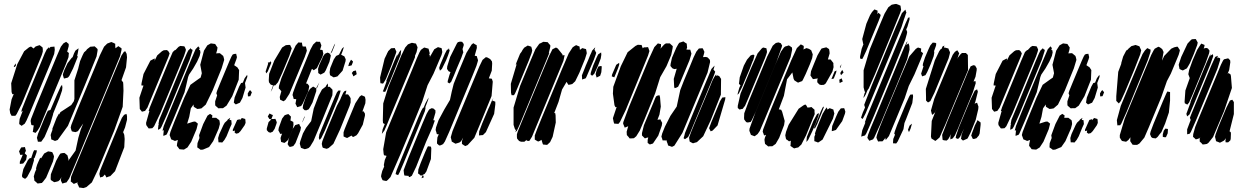

<svg xmlns="http://www.w3.org/2000/svg" viewBox="-20 -737 6344 978"><path d="M315 -409 200 -133 183 -91 172 -73 161 -60 153 -63 147 -65 148 -71 151 -93 153 -97 146 -99 140 -100 138 -109 136 -121 138 -131 167 -205 270 -453 290 -499 303 -516 317 -524 330 -513V-502L322 -473V-474L331 -467L330 -459L329 -446ZM592 -452 517 -270 383 52 332 173 323 186 319 192 307 195 298 198 293 189 290 182 291 173 293 165 286 178 277 186 266 189 256 191 239 180 238 172 239 151 266 82 282 53 288 45 297 43 308 42 315 47 324 55 325 60 329 75 327 83 365 30 379 -35 391 -76 404 -108 377 -69 365 -64 354 -66 346 -68 343 -76 340 -87 343 -100 372 -174 462 -390 489 -456 510 -499 526 -515 539 -520 547 -523 557 -519 567 -514V-503L568 -492V-491L576 -497L583 -502L590 -497L599 -491V-483ZM193 -457 91 -208 65 -156 58 -147H44H39L32 -160L29 -179L39 -231L50 -258L43 -257L39 -268L37 -313L68 -410L103 -476L128 -496L138 -500L151 -490L161 -500L172 -504L182 -507L191 -500L197 -495L198 -486V-474ZM472 -450 413 -305 326 -96 274 -24 260 -19 249 -24 241 -27 240 -38 238 -49 241 -59 247 -75V-82L268 -136L280 -158L281 -154L288 -166L334 -196L343 -202L349 -211L356 -221L359 -233V-328L379 -390L380 -395L388 -426L401 -456L408 -470L419 -480L423 -486L440 -499L454 -500L462 -501L471 -493L477 -487V-479ZM239 -419 132 -162 115 -123 106 -107 90 -96 78 -105V-111L80 -131L96 -173L88 -167L92 -182L119 -249L190 -421L208 -465L218 -485L230 -497L231 -490L232 -491L237 -498L251 -499L257 -500L258 -494L259 -483L256 -462ZM371 -435 352 -388 333 -350 326 -342 315 -339 306 -337 304 -342 300 -356 302 -364 308 -381 324 -415 345 -442 350 -446 357 -465 364 -479 380 -491 379 -482 375 -460 373 -454 376 -448ZM609 -275 605 -193 561 -70 480 125 448 192 420 216 405 221 391 219 383 218 380 210 374 198 376 192 365 196 356 200 349 194 340 187 341 181 342 164 359 122 392 43 558 -357 598 -453 611 -473 618 -476 625 -463 627 -445 622 -394 599 -329 602 -324 607 -318 608 -307ZM55 -396 50 -397 52 -402 60 -414 61 -403ZM236 -107 207 -39 195 -22 190 -15H182H173L171 -24L168 -35L174 -56L206 -134L219 -163L224 -173L237 -177L269 -252L289 -296L296 -305L298 -291L296 -276L282 -235L257 -174L251 -159L250 -153ZM613 13 566 135 542 160 532 163 522 167 517 157 514 152 504 163 490 167 489 162 486 149 490 131 508 87 587 -105 601 -137 612 -152 624 -157 627 -146V-127L617 -88L606 -61L608 -63L613 -50L615 -29ZM83 52 79 39 77 34 85 19 88 14 99 13 107 12 109 20 112 31 106 44 111 49 117 55 116 61 113 77 98 96 81 98V87L96 51ZM140 124 118 165 108 174 100 170 93 165 92 156 99 124 122 79 131 69 137 68 140 69 139 68 142 59 149 38 154 28 168 29 166 40 156 68 152 70 153 80ZM169 102 175 88 185 66 189 70 205 45 225 34 238 36 246 38 251 48 255 59 254 67 250 85 215 168 199 189 193 195 177 197 172 198 162 189 155 183 154 172 152 162 158 141 166 122 163 124 164 119Z M981 -79 954 -15 935 14 917 25 903 24 894 23 886 12 881 6 882 -5 886 -24 877 -21 871 -19 860 -24 852 -27 847 -41 844 -49 848 -65 869 -119 919 -240 950 -305 989 -333 1002 -342 1005 -353 1008 -364 1006 -375 1000 -407 1019 -479 1036 -506 1054 -516 1068 -514 1076 -513 1083 -502 1088 -495 1086 -482 1081 -465 1094 -466H1100L1111 -457L1117 -452L1120 -442L1122 -432L1109 -389L1063 -276L1028 -204L1006 -185L995 -183L985 -182L967 -193L966 -199V-205L952 -185L944 -142L933 -106V-107L964 -117L974 -118L981 -113L988 -107L986 -99ZM917 -451 796 -159 765 -94 756 -84 745 -83H737L732 -90L725 -100L724 -111L741 -171L737 -172L739 -177L743 -190L765 -244L840 -426L860 -472L872 -483L873 -481L889 -498L898 -503L910 -502L919 -501L923 -494L927 -484L925 -475ZM984 -423 964 -388 943 -357 938 -344 930 -309 920 -267 862 -127 832 -58 828 -51 818 -47 812 -45V-51L814 -70L815 -74L813 -73L808 -71L809 -76L814 -95L845 -171L950 -425L976 -486L990 -501L997 -492L994 -482H999L1001 -470L997 -452ZM946 -433 831 -155 803 -92 797 -82 790 -78 785 -76V-81L787 -100L790 -106L787 -104L788 -110L791 -127L820 -196L915 -427L931 -464L939 -480L953 -493L952 -488L961 -483L960 -477ZM711 -360 746 -428 763 -437 769 -439 768 -433 767 -427 781 -455 805 -476 814 -481 830 -482 837 -477 844 -465 838 -447 747 -228 731 -189 719 -172 703 -168 692 -182 690 -239 708 -293 711 -301 700 -302 701 -313ZM1196 -331 1163 -247 1134 -199 1116 -186H1102L1093 -185L1085 -192L1077 -199L1076 -205V-221L1086 -251L1085 -254L1082 -262L1086 -275L1101 -312L1149 -427L1159 -449L1165 -459L1172 -462L1183 -463L1185 -454L1187 -446L1184 -435L1174 -408L1173 -405L1174 -404L1189 -394L1198 -380ZM1231 -291 1215 -238 1202 -214 1181 -205 1171 -214 1172 -222 1175 -240 1198 -296 1208 -314 1217 -316 1226 -338 1239 -356 1240 -346 1228 -314ZM1243 -246 1242 -261 1249 -273 1254 -278 1263 -267 1261 -262 1255 -247ZM1094 -82 1066 -18 1045 12 1014 25 1002 26 994 20 985 14V8L986 -8L996 -34L994 -48L1015 -105L1037 -148L1050 -157L1062 -149L1060 -137H1073H1081L1090 -130L1097 -125L1099 -116L1100 -105ZM1151 -85 1134 -43 1123 -24 1112 -11 1104 -12H1093L1092 -23L1091 -34L1097 -54L1118 -100L1125 -112L1138 -124L1140 -128L1153 -137L1149 -126L1158 -125L1159 -116L1160 -105ZM1166 -77 1188 -126 1202 -130 1201 -124 1203 -126 1212 -136 1229 -131 1230 -125 1231 -111 1226 -99 1205 -69 1195 -59 1183 -56 1175 -62 1176 -68 1177 -72 1166 -69Z M1550 -272 1523 -211 1514 -197 1507 -195 1494 -191 1490 -199 1485 -209 1486 -214 1489 -230V-231L1487 -232L1476 -233L1473 -245L1470 -253L1473 -266L1487 -304L1543 -440L1561 -484L1575 -510L1591 -525L1602 -524H1610L1613 -516L1617 -506L1615 -498L1610 -484L1617 -483L1623 -482L1624 -477L1627 -463L1622 -447L1594 -390L1578 -379L1571 -385L1569 -386L1567 -382L1539 -312L1547 -310L1555 -299L1554 -291ZM1532 -446 1454 -259 1434 -228 1424 -221 1414 -226 1407 -229 1405 -243 1413 -272 1406 -281 1400 -287 1401 -299 1413 -338 1458 -445 1486 -505 1500 -521 1509 -520H1518L1519 -512L1521 -502V-501L1527 -500H1538L1541 -488L1543 -479L1541 -472ZM1663 -463 1681 -505 1687 -515 1686 -510 1681 -497 1671 -472ZM1454 -453 1417 -364 1396 -318 1382 -302H1374L1366 -281L1359 -269L1362 -277L1371 -302L1359 -306L1350 -318L1349 -329L1351 -361L1377 -428L1417 -495L1436 -507L1447 -508H1458L1460 -503L1466 -491L1463 -481ZM1725 -377 1699 -348 1689 -345 1679 -343 1671 -348 1661 -354 1659 -369 1662 -390 1680 -434 1692 -452 1703 -457 1707 -459 1722 -489 1731 -498 1730 -492 1726 -479 1721 -466 1718 -459V-458L1734 -450L1741 -435L1740 -425ZM1658 -422 1639 -378 1632 -367 1613 -357 1601 -365V-374L1600 -386L1606 -406L1627 -452L1635 -463L1648 -469L1657 -466L1665 -456L1664 -448ZM1758 -415 1768 -433 1778 -424 1777 -419 1771 -404 1754 -400ZM1333 -373 1346 -413 1344 -417 1352 -421 1350 -416 1358 -425 1362 -417 1357 -405 1344 -373 1336 -363ZM1780 -375 1793 -378 1794 -373 1797 -359 1780 -348 1777 -356 1772 -365ZM1572 -215 1558 -189 1552 -180 1540 -175 1531 -176 1522 -186 1524 -202 1533 -229 1548 -266 1559 -284 1568 -291 1575 -296 1584 -291 1591 -287 1593 -293 1607 -318 1604 -311 1596 -291 1591 -286V-273ZM1673 -252 1623 -129 1577 -19 1560 9 1552 17 1541 21 1532 23 1524 20 1513 16 1509 2 1507 -5 1509 -16 1523 -57 1539 -86 1565 -120 1578 -184 1603 -249 1620 -281 1637 -294H1638L1641 -300L1649 -312L1651 -299L1649 -295H1651H1659L1665 -289L1673 -281L1674 -273ZM1761 -198 1712 -77 1678 -4 1654 17 1644 21 1629 17 1624 15 1622 10 1619 -4 1622 -18 1641 -66 1696 -198 1714 -232 1717 -240 1728 -264 1734 -272 1744 -276 1743 -268 1739 -256H1742H1753L1760 -247L1766 -237V-229V-215ZM1702 -234 1635 -72 1616 -33 1613 -30 1611 -26V-28L1607 -25L1604 -35L1607 -53L1620 -85L1684 -239L1696 -266L1704 -276H1715L1713 -267ZM1828 -102 1804 -58 1796 -48 1783 -41 1778 -39 1769 -47 1768 -45 1748 -34 1738 -38 1730 -42V-48V-63L1735 -78L1750 -115L1790 -211L1812 -245L1821 -252L1829 -249L1839 -244L1842 -229L1841 -211L1826 -169L1832 -170L1839 -158V-148ZM1379 -81 1369 -66 1357 -61 1348 -64 1339 -74V-83L1348 -115L1362 -129L1352 -131L1344 -144L1353 -159L1362 -154L1370 -151L1368 -145L1364 -135L1362 -130L1363 -131H1377L1382 -132L1385 -127L1390 -114L1388 -106ZM1454 -38 1445 -22 1436 -14 1429 -9 1422 -11 1412 -14 1411 -20 1409 -34 1414 -49 1417 -56 1407 -55 1405 -60 1398 -73 1400 -86 1417 -133 1430 -150 1441 -154 1449 -156 1456 -149 1462 -143 1460 -127 1459 -124 1466 -120 1474 -116 1475 -101 1471 -80ZM1520 -113 1521 -119 1529 -139 1533 -146 1531 -138ZM1485 -8 1474 7 1460 11 1453 10 1445 -3 1447 -11 1450 -28 1472 -82 1484 -100 1498 -104 1504 -106 1506 -100 1513 -88 1510 -72Z M2330 -443 2307 -389 2292 -352 2278 -320 2269 -312 2260 -318 2261 -326 2269 -354 2275 -371 2274 -370 2265 -374 2257 -386 2258 -399 2273 -447 2307 -515 2312 -522 2323 -525 2334 -524 2342 -513V-506L2336 -487L2338 -479L2340 -470L2337 -463ZM2085 -424 1966 -139 1949 -97 1938 -72 1925 -55 1926 -61 1929 -78 1939 -103 1940 -105 1931 -110 1930 -124 1932 -210 1958 -294 1998 -390 2024 -454 2044 -495 2058 -511 2070 -516 2078 -519 2093 -516 2099 -515 2101 -510 2107 -496 2106 -491 2102 -472 2094 -453V-446ZM2387 -352 2268 -65 2246 -16 2237 -3 2225 3 2217 4 2206 -6V-15L2208 -37L2215 -53H2211L2205 -54L2203 -62L2199 -75L2201 -88L2214 -125L2243 -179L2272 -228L2281 -270L2291 -310L2318 -377L2356 -468L2382 -510L2391 -517L2400 -511L2408 -507L2409 -493L2398 -453L2404 -452L2409 -451L2410 -446L2415 -430L2413 -422L2407 -402ZM2229 -457 2188 -361 2158 -303 2131 -220 2091 -122 2020 48 1969 165 1955 180 1948 185 1937 183 1929 181 1925 173 1921 162 1922 154 1927 134 1937 111 1935 104 1940 78 1949 57 1942 55 1936 54 1934 45 1932 23 1947 -63 1995 -179 2079 -381 2101 -435 2116 -469 2124 -483 2135 -491 2141 -495 2152 -492 2163 -489 2166 -477 2169 -466 2166 -456 2165 -454 2171 -457 2169 -446 2168 -444 2192 -486 2211 -497 2221 -494 2229 -492 2231 -484 2233 -472ZM2252 -429 2231 -386 2221 -377 2217 -391 2223 -409 2246 -463 2257 -484H2261L2268 -492L2266 -484H2271L2269 -475L2262 -454ZM1974 -404 1946 -335 1936 -318 1931 -311 1926 -312 1918 -313 1917 -320 1916 -342 1939 -438 1951 -463 1953 -469 1955 -470 1957 -476 1967 -486 1972 -491 1986 -492H1991L1993 -487L1999 -474L1997 -466ZM1991 -384 1970 -332 1947 -279 1942 -269 1936 -270 1930 -271 1934 -281 1945 -311 1950 -325 1949 -321 1948 -326 1956 -346 1989 -427 2001 -454 2005 -461 2004 -453 2001 -445 2014 -472 2023 -483V-477L2021 -458ZM2484 -248 2432 -121 2396 -35 2362 2 2350 7 2343 3 2333 -4V-18L2339 -36L2329 -18L2320 -11L2307 -7L2300 -5L2281 -16L2280 -22L2276 -38L2285 -69L2305 -118L2394 -332L2422 -399L2438 -432L2455 -446L2463 -444L2477 -436L2486 -424L2487 -413L2485 -377L2470 -338L2485 -336L2487 -331L2490 -321ZM2131 -138 2037 91 2016 140 2008 155 1995 150 1996 145 2000 131 2025 70 2111 -139 2126 -173 2134 -187 2138 -189 2147 -211 2163 -240 2161 -229 2147 -192V-183L2144 -170ZM2497 -157 2455 -64 2440 -49 2428 -48 2420 -47V-52L2421 -68L2436 -108L2469 -186L2473 -194L2485 -223L2493 -238L2489 -227L2487 -220L2490 -224L2503 -219V-205ZM2183 -89 2150 -14 2100 112 2078 158 2067 165 2062 164V158L2061 159L2050 158L2040 157L2038 149L2036 130L2060 67L2132 -108L2153 -157L2162 -173L2167 -180L2179 -186L2188 -184L2198 -175V-163L2187 -125L2195 -123L2192 -115ZM2175 73 2152 136 2143 149 2124 158 2116 151 2109 146 2110 140 2111 126 2123 93 2146 37 2156 15 2160 8 2175 10 2177 19ZM2134 153 2139 166 2127 171 2129 165Z M2765 -435 2662 -186 2627 -102 2613 -71 2605 -64 2607 -70 2610 -80 2606 -74 2602 -82 2596 -101V-189L2629 -299L2682 -427L2707 -486L2727 -514L2740 -520L2747 -524L2761 -523L2770 -522L2777 -513L2783 -507V-498L2775 -465L2779 -469L2776 -462ZM2811 -113 2795 -40 2782 -13 2767 1 2755 0 2746 -1 2744 -6 2739 -22V-25L2729 -19L2721 -16L2714 -20L2704 -26V-32V-47L2716 -79L2740 -138L2843 -386L2877 -465L2897 -496L2909 -504L2915 -507L2924 -503L2932 -500L2933 -491L2934 -483L2946 -492L2957 -489L2965 -487L2967 -478L2969 -466L2960 -437L2931 -366L2910 -323L2895 -309L2883 -306L2875 -305L2872 -310L2866 -320L2843 -281L2825 -218L2803 -161H2808L2810 -150ZM2673 -427 2615 -287 2604 -262 2598 -252H2586L2583 -264L2582 -310L2612 -411L2607 -406L2611 -419L2629 -463L2638 -475L2637 -474L2642 -483L2650 -494L2668 -505L2678 -502L2686 -499L2688 -493L2691 -480L2688 -467ZM3005 -433 2967 -345 2963 -338 2945 -332V-338L2944 -353L2948 -363L2958 -388L2962 -398L2963 -401L2976 -431L2986 -456L2993 -471L2996 -479L3012 -496L3010 -488L3007 -481L3010 -482L3013 -475L3017 -468L3014 -458ZM2850 -427 2736 -152 2690 -41 2680 -25 2676 -19H2670L2662 -21L2663 -25L2651 -15H2634L2624 -19L2614 -31L2613 -39V-53L2617 -66L2648 -142L2748 -383L2777 -452L2789 -476L2794 -486L2812 -495L2821 -490L2845 -460V-455L2856 -456L2855 -451ZM3026 -402 3007 -361 2996 -351 2988 -358 2990 -369 3001 -402 3019 -444 3027 -460 3042 -470 3043 -458 3040 -439ZM3043 -369 3037 -351 3027 -346 3019 -342 3017 -349 3014 -359 3019 -379 3028 -398 3036 -400 3044 -401 3045 -393Z M3492 -430 3444 -315 3434 -295 3424 -290 3416 -288 3414 -296 3412 -335 3427 -387 3415 -385 3405 -389 3395 -401 3396 -412 3403 -443 3425 -494 3435 -512 3440 -519 3455 -524 3461 -526 3471 -519 3478 -515 3479 -504 3480 -494 3476 -485 3484 -484H3496L3499 -474L3502 -464L3500 -456ZM3399 -457 3375 -400 3343 -344 3317 -261 3259 -119 3239 -72 3221 -43 3209 -33 3195 -32H3187L3182 -39L3173 -49L3172 -66L3180 -94L3168 -89L3162 -87L3159 -95L3154 -107L3155 -115L3184 -193L3285 -436L3313 -497L3331 -516L3339 -514L3347 -512V-500L3344 -489L3363 -510L3372 -516H3383H3392L3398 -510L3407 -502L3406 -491ZM3281 -454 3167 -176 3138 -116 3130 -106 3115 -107H3109L3106 -115L3102 -135L3121 -192L3115 -191L3110 -201L3102 -260L3104 -295L3142 -399L3177 -471L3217 -503L3229 -509L3243 -508H3248L3250 -502L3254 -491L3260 -496H3270L3281 -497L3284 -489L3288 -477ZM3584 -367 3456 -60 3415 5 3403 11 3389 6 3383 4 3381 -4 3376 -17 3378 -23 3377 -21 3363 -22H3355L3353 -30L3349 -41L3353 -57L3367 -92L3395 -147L3427 -194L3445 -278L3464 -327L3493 -396L3513 -445L3527 -474L3540 -490L3554 -491H3559L3562 -486L3568 -473L3566 -463L3561 -446L3576 -447L3585 -444L3596 -432L3597 -421ZM3119 -407 3134 -417V-407L3128 -389L3117 -362L3109 -343L3104 -345L3096 -348L3098 -358ZM3609 -334 3511 -98 3495 -59 3485 -39 3469 -28 3462 -33 3466 -46 3467 -50 3469 -59 3495 -123 3573 -312 3604 -386 3620 -403 3617 -391 3614 -383 3618 -378 3623 -372 3620 -362ZM3652 -255 3600 -124 3562 -43 3530 -13 3516 -9 3510 -7 3500 -12 3493 -16 3492 -22 3490 -36 3500 -64 3520 -113 3587 -273 3609 -327 3618 -344 3622 -350V-351L3623 -352L3629 -359L3626 -351L3635 -353L3644 -349L3653 -335ZM3333 -46 3306 -6 3290 -1 3279 -9V-24L3282 -37L3273 -35L3265 -32L3255 -42L3250 -47V-59L3260 -99L3307 -211L3317 -236L3322 -246L3329 -250L3339 -252L3342 -242L3346 -194L3339 -153L3329 -127L3338 -128L3344 -129L3346 -124L3353 -111L3351 -97ZM3674 -231 3635 -98 3610 -72 3600 -68 3592 -84 3595 -92 3603 -114 3648 -222 3659 -240 3675 -242Z M3937 -427 3830 -169 3811 -128 3804 -116 3789 -113 3781 -115 3771 -128 3770 -136 3771 -160 3794 -222 3888 -449 3916 -504 3926 -513 3932 -518 3945 -521 3957 -517 3964 -505 3962 -497ZM3974 -100 3949 -35 3931 -4 3914 8H3902L3893 9L3886 3L3877 -4L3876 -10L3874 -25L3876 -35L3882 -50H3881L3872 -47L3869 -56L3865 -66L3867 -77L3899 -161L4010 -429L4039 -492L4059 -511L4067 -507L4074 -503V-492L4072 -485L4088 -492L4101 -488L4112 -481L4120 -460L4117 -441L4105 -409L4084 -360L4071 -333L4066 -324L4055 -320L4045 -316L4035 -322L4026 -328L4022 -337L4016 -368L3989 -333L3973 -249L3947 -180L3959 -178L3964 -168L3977 -121ZM4007 -446 3873 -124 3850 -70 3839 -54 3824 -43 3818 -45 3805 -50 3802 -58 3797 -71 3798 -82 3826 -159 3928 -405 3958 -474 3973 -495 3979 -500 3993 -504 3998 -506 4007 -500 4014 -495 4015 -484ZM4220 -372 4186 -312 4177 -305 4162 -304 4153 -307 4143 -318V-327L4145 -339L4142 -337L4129 -335L4121 -334L4116 -341L4108 -353L4109 -358L4111 -374L4125 -409L4144 -455L4159 -481L4165 -490L4189 -496L4203 -487L4205 -476L4206 -465L4197 -434H4200H4211L4218 -425L4225 -416V-408L4226 -395ZM3876 -439 3791 -235 3775 -198 3767 -188 3762 -179 3764 -183 3747 -179 3738 -187V-198L3752 -260L3805 -388L3839 -465L3860 -490L3867 -495L3876 -493L3884 -491L3886 -480L3887 -472L3884 -461ZM3798 -384 3775 -330 3761 -296 3744 -262 3737 -254 3738 -262 3746 -290 3752 -303 3750 -304 3744 -310 3745 -318 3748 -343 3769 -403 3785 -433 3804 -455 3817 -459 3823 -455 3822 -450 3817 -431 3814 -425 3813 -423ZM4262 -403 4267 -410 4264 -402 4260 -390 4258 -396ZM4260 -365 4270 -381 4277 -368 4264 -354ZM4215 -334 4231 -373 4241 -378 4239 -367 4227 -337ZM4267 -338 4271 -327 4273 -322 4257 -314 4255 -331ZM4121 -134 4086 -48 4062 -1 4046 14 4036 16 4025 19 4016 13 4006 6 4007 1 4008 -17 4009 -20H4008L3999 -17L3993 -22L3984 -28L3982 -37L3980 -48L3984 -66L3997 -101L4048 -183L4072 -200L4082 -205L4088 -199L4093 -189L4105 -190L4113 -192L4121 -185L4129 -178V-167L4130 -156ZM4165 -161 4151 -126 4142 -104 4131 -83 4126 -84 4133 -101 4161 -170 4170 -189 4175 -195 4176 -189ZM4223 -133 4170 -26 4154 -15 4147 -11 4137 -15 4128 -18V-24V-40L4133 -53L4131 -55L4133 -63L4141 -86L4170 -157L4185 -182L4192 -190L4193 -185L4195 -179L4206 -186L4217 -182L4225 -179L4227 -170L4230 -159ZM4270 -120 4238 -75 4222 -70 4217 -69V-75L4219 -95L4238 -141L4250 -168L4263 -185L4280 -186L4282 -181L4286 -168L4284 -158ZM4134 -106 4118 -69 4097 -25 4088 -14V-19L4090 -40L4123 -121L4142 -156L4151 -161L4150 -150Z M4565 -671 4517 -553 4437 -359 4405 -286 4399 -278 4390 -256 4379 -238V-244L4384 -262L4387 -268L4384 -272L4379 -292V-379L4411 -487L4461 -609L4486 -668L4505 -700L4522 -713L4537 -716L4545 -717L4556 -713L4567 -708L4568 -700L4570 -687ZM4455 -629 4392 -477 4378 -447 4372 -436 4361 -439V-450L4369 -488L4379 -514L4377 -512L4376 -518L4372 -538L4393 -616L4412 -660L4422 -676L4434 -689L4450 -683V-672L4448 -665L4455 -672L4460 -667L4466 -661L4464 -653ZM4572 -599 4425 -245 4389 -159 4378 -138 4374 -131 4366 -137 4368 -144 4375 -164 4386 -189V-190L4382 -203L4385 -211L4420 -301L4543 -599L4574 -670L4592 -688L4594 -680L4597 -673L4594 -666L4588 -648L4587 -644L4586 -643ZM4591 -535 4532 -389 4432 -148 4409 -94 4393 -58 4386 -47 4375 -44 4367 -41 4368 -50 4372 -73 4388 -113 4385 -114 4388 -121 4396 -144 4435 -238 4549 -513 4594 -621 4602 -638 4605 -646 4613 -649V-638L4602 -600L4596 -587L4598 -582L4601 -574L4599 -563ZM4601 -435 4550 -310 4467 -111 4433 -36 4427 -27 4416 -23 4408 -20 4404 -26 4398 -35 4402 -51 4415 -85 4437 -137 4559 -432 4589 -504H4590V-505L4598 -522L4603 -527L4597 -512L4596 -508L4608 -516L4612 -503L4613 -484ZM4721 -411 4703 -370 4694 -354 4677 -348 4672 -362 4684 -399 4680 -404 4682 -415 4692 -445 4710 -487 4719 -506 4731 -520 4744 -519 4749 -516 4748 -505 4738 -477 4739 -469 4736 -451ZM4812 -440 4740 -265 4719 -222 4707 -215 4697 -225V-241L4696 -284L4742 -430L4764 -476L4772 -487L4776 -488L4778 -493L4781 -500L4791 -505L4789 -500L4788 -494L4792 -495L4803 -492L4811 -490L4813 -484L4819 -471L4818 -463ZM4670 -434 4638 -358 4609 -299 4588 -236 4539 -118 4508 -44 4492 -24 4490 -30 4489 -36 4486 -29 4475 -17H4461L4453 -16L4449 -24L4444 -36L4447 -49L4460 -86L4481 -138L4564 -337L4612 -450L4645 -488L4656 -495L4672 -490V-485L4671 -475L4682 -466L4679 -458ZM4855 -433 4847 -414 4859 -443 4873 -461 4880 -467H4886H4900L4910 -457L4911 -380L4795 -102L4766 -37L4751 -24L4744 -19L4737 -24L4725 -31L4722 -41L4726 -121L4754 -192L4743 -165L4733 -155L4728 -152L4726 -158L4722 -174L4739 -234L4819 -426L4833 -458L4844 -473L4856 -481L4862 -472L4866 -465L4863 -458ZM4936 -268 4857 -76 4844 -47 4833 -32 4821 -27V-41L4825 -54L4810 -28L4802 -21L4791 -22L4782 -24L4781 -29L4779 -50L4806 -120L4889 -319L4912 -375L4921 -392L4924 -399L4938 -405L4947 -403L4955 -389V-380L4949 -346L4939 -322L4949 -324L4950 -313ZM4950 -126 4924 -62 4913 -40 4908 -31 4885 -21 4875 -30 4876 -35 4878 -51 4890 -81 4870 -39 4860 -29 4848 -34 4850 -46 4864 -87 4923 -229 4945 -275 4957 -282 4961 -270 4948 -218 4940 -199 4944 -209 4957 -214 4959 -208 4964 -194 4963 -181ZM4582 -79 4553 -17 4545 -6 4535 -7H4529V-13L4530 -29L4539 -51L4535 -56L4538 -68L4550 -101L4596 -212L4611 -245L4617 -255L4630 -256L4631 -245L4627 -212L4596 -132L4587 -110ZM4954 -33 4941 -29 4935 -30 4930 -41 4927 -46 4931 -59 4946 -99 4956 -118 4959 -125 4966 -120 4975 -113V-101L4970 -57L4966 -47ZM4618 -81 4610 -64 4605 -76 4607 -81 4613 -97 4625 -107 4624 -102Z M5322 -79 5295 -15 5276 14 5258 25 5244 24 5235 23 5227 12 5222 6 5223 -5 5227 -24 5218 -21 5212 -19 5201 -24 5193 -27 5188 -41 5185 -49 5189 -65 5210 -119 5260 -240 5291 -305 5330 -333 5343 -342 5346 -353 5349 -364 5347 -375 5341 -407 5360 -479 5377 -506 5395 -516 5409 -514 5417 -513 5424 -502 5429 -495 5427 -482 5422 -465 5435 -466H5441L5452 -457L5458 -452L5461 -442L5463 -432L5450 -389L5404 -276L5369 -204L5347 -185L5336 -183L5326 -182L5308 -193L5307 -199V-205L5293 -185L5285 -142L5274 -106V-107L5305 -117L5315 -118L5322 -113L5329 -107L5327 -99ZM5258 -451 5137 -159 5106 -94 5097 -84 5086 -83H5078L5073 -90L5066 -100L5065 -111L5082 -171L5078 -172L5080 -177L5084 -190L5106 -244L5181 -426L5201 -472L5213 -483L5214 -481L5230 -498L5239 -503L5251 -502L5260 -501L5264 -494L5268 -484L5266 -475ZM5325 -423 5305 -388 5284 -357 5279 -344 5271 -309 5261 -267 5203 -127 5173 -58 5169 -51 5159 -47 5153 -45V-51L5155 -70L5156 -74L5154 -73L5149 -71L5150 -76L5155 -95L5186 -171L5291 -425L5317 -486L5331 -501L5338 -492L5335 -482H5340L5342 -470L5338 -452ZM5287 -433 5172 -155 5144 -92 5138 -82 5131 -78 5126 -76V-81L5128 -100L5131 -106L5128 -104L5129 -110L5132 -127L5161 -196L5256 -427L5272 -464L5280 -480L5294 -493L5293 -488L5302 -483L5301 -477ZM5052 -360 5087 -428 5104 -437 5110 -439 5109 -433 5108 -427 5122 -455 5146 -476 5155 -481 5171 -482 5178 -477 5185 -465 5179 -447 5088 -228 5072 -189 5060 -172 5044 -168 5033 -182 5031 -239 5049 -293 5052 -301 5041 -302 5042 -313ZM5537 -331 5504 -247 5475 -199 5457 -186H5443L5434 -185L5426 -192L5418 -199L5417 -205V-221L5427 -251L5426 -254L5423 -262L5427 -275L5442 -312L5490 -427L5500 -449L5506 -459L5513 -462L5524 -463L5526 -454L5528 -446L5525 -435L5515 -408L5514 -405L5515 -404L5530 -394L5539 -380ZM5572 -291 5556 -238 5543 -214 5522 -205 5512 -214 5513 -222 5516 -240 5539 -296 5549 -314 5558 -316 5567 -338 5580 -356 5581 -346 5569 -314ZM5584 -246 5583 -261 5590 -273 5595 -278 5604 -267 5602 -262 5596 -247ZM5435 -82 5407 -18 5386 12 5355 25 5343 26 5335 20 5326 14V8L5327 -8L5337 -34L5335 -48L5356 -105L5378 -148L5391 -157L5403 -149L5401 -137H5414H5422L5431 -130L5438 -125L5440 -116L5441 -105ZM5492 -85 5475 -43 5464 -24 5453 -11 5445 -12H5434L5433 -23L5432 -34L5438 -54L5459 -100L5466 -112L5479 -124L5481 -128L5494 -137L5490 -126L5499 -125L5500 -116L5501 -105ZM5507 -77 5529 -126 5543 -130 5542 -124 5544 -126 5553 -136 5570 -131 5571 -125 5572 -111 5567 -99 5546 -69 5536 -59 5524 -56 5516 -62 5517 -68 5518 -72 5507 -69Z M6061 -462 6041 -415 6033 -401 6025 -388 6024 -389V-388L6005 -378L5995 -382L5988 -386L5987 -392L5984 -407L5987 -417L5997 -447L6029 -515L6044 -531L6051 -537L6066 -538H6071L6074 -533L6081 -520L6078 -507ZM6121 -416 6055 -256 6037 -215 6028 -204 6015 -211 6014 -219 6018 -276 6041 -341 6040 -340 6037 -348 6033 -359 6037 -380 6055 -430 6078 -483 6094 -508 6099 -515 6116 -508 6114 -497 6111 -490 6124 -493 6133 -490 6141 -479 6139 -466ZM5788 -460 5756 -378 5710 -268 5689 -222 5679 -210 5673 -216 5666 -223V-231V-247L5676 -371L5691 -411L5692 -418L5701 -449L5716 -478L5723 -485V-481L5727 -488L5743 -502L5754 -505L5764 -508L5776 -504L5784 -501L5787 -494L5793 -481ZM5984 -458 5944 -362 5924 -324 5895 -241 5832 -89 5809 -36 5784 -6 5772 1H5758L5749 0L5745 -6L5737 -18L5738 -37L5739 -39L5728 -24L5716 -15L5700 -18L5695 -19L5690 -26L5684 -36V-49L5709 -133L5813 -383L5844 -457L5856 -480L5862 -489L5875 -496L5880 -499L5888 -496L5900 -487L5907 -472L5899 -428L5910 -452L5946 -489L5961 -496L5974 -499H5979L5982 -494L5990 -482L5989 -476ZM5826 -429 5719 -168 5692 -108 5686 -99H5678L5672 -98L5671 -104L5669 -125L5689 -198L5782 -421L5800 -462L5812 -480L5824 -492L5834 -487L5841 -484L5840 -472ZM6145 -409 6060 -203 6039 -154 6027 -144 6023 -157 6045 -217 6046 -220 6042 -213 6044 -218 6048 -228 6065 -270 6127 -420 6142 -454 6148 -463 6145 -455 6140 -443 6145 -453 6158 -461 6160 -451ZM6181 -386 6073 -126 6046 -65 6040 -56 6032 -54 6027 -53V-59V-78L6045 -126L6041 -137L6048 -155L6066 -199L6149 -401L6170 -447L6183 -453L6181 -441L6180 -439L6185 -444L6195 -440V-431ZM6255 -289 6215 -171 6159 -39 6136 -10 6128 -4 6117 -2 6106 -1 6099 -9 6091 -16V-31L6094 -38L6090 -33L6079 -29L6071 -27L6065 -33L6057 -40L6058 -54L6068 -90L6085 -132L6174 -346L6199 -407L6210 -429L6215 -435L6236 -440L6246 -430L6247 -420L6241 -380L6233 -361L6238 -365L6248 -358L6250 -350ZM5940 -225 5934 -164 5915 -108 5896 -64 5885 -51 5880 -44 5876 -39 5867 -32 5851 -34 5844 -39 5838 -54 5841 -67 5856 -107 5903 -220 5920 -259 5926 -271 5940 -268V-257ZM6236 -12H6223L6222 -23L6225 -33L6215 -21L6202 -14L6194 -10L6187 -13L6174 -18L6173 -24L6169 -40L6172 -53L6186 -91L6227 -189L6245 -225L6257 -229L6265 -217V-156L6243 -68V-67V-68L6249 -64L6250 -56L6249 -30L6247 -22ZM5903 -53 5908 -71 5916 -82 5929 -80V-74L5928 -58L5919 -38H5911L5903 -40Z"/></svg>

Font: Rubik Marker Hatch
Style: Regular
Weight: 400
Designer: Hubert and Fischer, NaN
Foundry: Hubert & Fischer, NaN
Version: Version 2.200